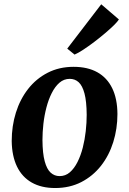

<svg xmlns="http://www.w3.org/2000/svg" viewBox="-20 -886 617 918"><path d="M332 -566.5Q399 -566.5 445.5 -540.5Q492 -514.5 516.5 -464.2Q541 -414 541.5 -341Q541.5 -270.5 521.5 -206.5Q501.5 -142.5 462.8 -93.2Q424 -44 368.8 -15.5Q313.5 13 243.5 13Q178 13 131.8 -13.2Q85.5 -39.5 61.2 -89.8Q37 -140 36 -211.5Q36 -283.5 56 -347.5Q76 -411.5 114.5 -460.8Q153 -510 208 -538.2Q263 -566.5 332 -566.5ZM313.5 -509Q285.5 -509 264.2 -490.5Q243 -472 227.5 -441.2Q212 -410.5 202 -372.2Q192 -334 187.5 -293.8Q183 -253.5 183 -216.5Q183.5 -152.5 193.8 -114.8Q204 -77 222.2 -60.5Q240.5 -44 265 -44Q293 -44 314 -62.2Q335 -80.5 350.5 -111.2Q366 -142 375.8 -180.2Q385.5 -218.5 390 -259Q394.5 -299.5 394.5 -337Q394 -401.5 384 -439Q374 -476.5 356.2 -492.8Q338.5 -509 313.5 -509ZM301.5 -653.5 464 -865.5 548.5 -793Q542.5 -783 524.8 -765.5Q507 -748 482.2 -727Q457.5 -706 430.5 -685.5Q403.5 -665 378.8 -648.8Q354 -632.5 336.5 -625Z"/></svg>

Font: Merriweather 24pt
Style: Bold Italic
Weight: 700
Italic angle: -7.8°
Designer: Eben Sorkin
Foundry: Eben Sorkin
Version: Version 2.101